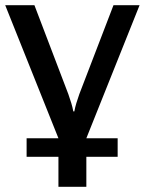

<svg xmlns="http://www.w3.org/2000/svg" viewBox="-25 -550 555 736"><path d="M77 51H199V166H306V51H426V-20H306L510 -530H410L279 -189C270 -163 264 -145 260 -123H256C252 -145 246 -163 237 -189L107 -530H-5L199 -20H77Z"/></svg>

Font: Cheyenne Sans Medium
Style: Regular
Weight: 500
Designer: The Public Sans project authors (U.S. Web Design System), Libre Franklin designed by Pablo Impallari and Rodrigo Fuenzal
Foundry: The Cheyenne Sans Project Authors
Version: Version 2.007